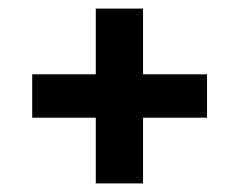

<svg xmlns="http://www.w3.org/2000/svg" viewBox="-20 -555 556 447"><path d="M203 -535V-382H55V-281H203V-128H313V-281H462V-382H313V-535Z"/></svg>

Font: Fira Sans Medium
Style: Regular
Weight: 500
Designer: Carrois Corporate & Edenspiekermann AG
Foundry: Carrois Corporate GbR & Edenspiekermann AG
Version: Version 4.203